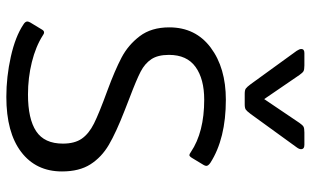

<svg xmlns="http://www.w3.org/2000/svg" viewBox="-212 -778 1004 621"><g transform="rotate(90 290.5 -467.0)"><path d="M252 -775 144 -924Q138 -933 138 -939Q138 -949 151 -949H191Q205 -949 210 -946Q215 -943 222 -933L300 -819L377 -933Q384 -943 389 -946Q394 -949 408 -949H448Q462 -949 462 -938Q462 -932 456 -924L348 -775Q339 -763 334 -759.5Q329 -756 317 -756H283Q271 -756 266 -759.5Q261 -763 252 -775ZM59 -40Q49 -46 49 -53Q49 -56 52 -62L75 -100Q79 -107 84 -107Q89 -107 94 -103Q130 -80 180.5 -67.5Q231 -55 285 -55Q364 -55 404 -81.5Q444 -108 444 -168Q444 -206 428 -229Q412 -252 379 -268.5Q346 -285 272 -312Q207 -336 166 -357.5Q125 -379 96.5 -416.5Q68 -454 68 -512Q68 -597 133.5 -646Q199 -695 302 -695Q428 -695 506 -645Q516 -638 516 -632Q516 -628 513 -623L490 -585Q485 -577 481 -577Q478 -577 471 -582Q407 -625 302 -625Q235 -625 196 -597Q157 -569 157 -511Q157 -475 171 -454Q185 -433 211 -419.5Q237 -406 295 -384L336 -368Q408 -340 448 -316.5Q488 -293 511 -257Q534 -221 534 -165Q534 -81 471 -33Q408 15 293 15Q228 15 163 0.5Q98 -14 59 -40Z"/></g></svg>

Font: Mitr Light
Style: Regular
Weight: 300
Designer: Thanarat Vachiruckul
Foundry: Cadson Demak
Version: Version 1.002